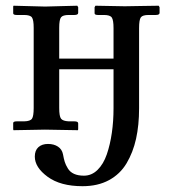

<svg xmlns="http://www.w3.org/2000/svg" viewBox="-20 -452 601 668"><path d="M375 -75.2V-210.9H186V-76.2Q186 -47.4 192.4 -39.1Q198.7 -30.8 219.2 -29.8H238.8Q252 -29.8 252 -22.9V-2L251 1L136.2 -1Q126 -1 81.5 0Q37.1 1 26.9 1L25.9 -2V-23.9Q25.9 -29.8 38.1 -29.8H64Q85.4 -30.3 91.3 -39.1Q97.2 -47.9 97.2 -76.2V-355Q97.2 -382.8 91.1 -391.4Q85 -399.9 64 -399.9H38.1Q25.9 -399.9 25.9 -405.8V-429.2L26.9 -432.1L137.2 -429.2Q147.9 -429.2 193.1 -430.7Q238.3 -432.1 249 -432.1L252 -426.8V-407.2Q252 -399.9 238.8 -399.9H219.2Q198.7 -399.9 192.4 -391.8Q186 -383.8 186 -355V-248H375V-354Q375 -382.3 368.9 -391.1Q362.8 -399.9 341.8 -399.9H320.8Q309.1 -399.9 309.1 -405.8V-426.8L312 -432.1L414.1 -430.2Q425.8 -430.2 473.1 -431.2Q520.5 -432.1 532.2 -432.1L535.2 -426.8V-407.2Q535.2 -399.9 522 -399.9H497.1Q476.1 -399.9 470 -391.6Q463.9 -383.3 463.9 -354V-75.2Q463.9 -16.6 453.4 30.8Q442.9 78.1 420.4 116Q397.9 153.8 359.1 174.8Q320.3 195.8 267.1 195.8Q190.4 195.8 145.8 163.1Q101.1 130.4 101.1 92.8Q101.1 71.3 113.5 60.1Q126 48.8 147 48.8Q167.5 48.8 181.6 58.1Q195.8 67.4 199.2 85Q202.1 101.1 205.3 111.3Q208.5 121.6 216.1 134Q223.6 146.5 237.5 152.8Q251.5 159.2 272 159.2Q298.8 159.2 319.3 139.2Q339.8 119.1 351.6 85Q363.3 50.8 369.1 10.3Q375 -30.3 375 -75.2Z"/></svg>

Font: Common Serif Medium
Style: Regular
Weight: 500
Designer: Philipp H. Poll, Khaled Hosny
Foundry: Stefan Peev, Context Ltd.
Version: Version 1.026